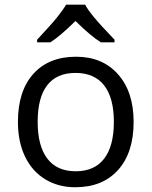

<svg xmlns="http://www.w3.org/2000/svg" viewBox="-20 -786 644 816"><path d="M547.9 -268.1Q547.9 -137.2 481.9 -63.7Q416 9.8 299.8 9.8Q228 9.8 172.4 -23.9Q116.7 -57.6 86.4 -120.6Q56.2 -183.6 56.2 -268.1Q56.2 -398.9 121.6 -471.9Q187 -544.9 303.2 -544.9Q415.5 -544.9 481.7 -470.2Q547.9 -395.5 547.9 -268.1ZM140.1 -268.1Q140.1 -165.5 181.2 -111.8Q222.2 -58.1 301.8 -58.1Q381.3 -58.1 422.6 -111.6Q463.9 -165 463.9 -268.1Q463.9 -370.1 422.6 -423.1Q381.3 -476.1 300.8 -476.1Q221.2 -476.1 180.7 -423.8Q140.1 -371.6 140.1 -268.1ZM137.7 -617.2Q199.7 -683.6 224.6 -714.8Q249.5 -746.1 260.7 -766.1H341.8Q352.5 -745.6 379.2 -713.1Q405.8 -680.7 466.8 -617.2V-606H408.7Q365.7 -632.8 300.8 -696.8Q234.4 -631.3 193.8 -606H137.7Z"/></svg>

Font: CAA NEO Sans
Style: Regular
Weight: 400
Version: Version 1.10